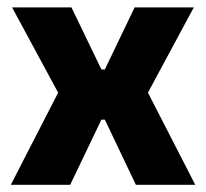

<svg xmlns="http://www.w3.org/2000/svg" viewBox="-20 -512 570 532"><path d="M174.5 0H10L152 -276.5V-235L13.5 -491.5H178L261 -319.5H270.5L353 -491.5H517L379 -235V-276.5L521 0H356.5L270.5 -180.5H261Z"/></svg>

Font: Anek Malayalam
Style: Bold
Weight: 700
Version: Version 1.003